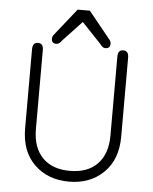

<svg xmlns="http://www.w3.org/2000/svg" viewBox="-56 -846 717 902"><g transform="rotate(5 302.5 -395.5)"><path d="M170.9 -670.9 273.4 -799.8H331.1L435.5 -670.9Q441.4 -663.1 441.4 -653.3Q441.4 -630.9 418.9 -630.9Q408.2 -630.9 400.4 -640.1Q392.6 -649.4 391.6 -650.4L302.7 -744.1L214.8 -650.4Q212.9 -648.4 210 -644.5Q207 -640.6 205.1 -639.2Q203.1 -637.7 201.2 -635.7Q197.3 -631.8 187.5 -630.9Q165 -630.9 165 -653.3Q165 -663.1 170.9 -670.9ZM478.5 -596.7Q478.5 -627.9 503.9 -627.9Q529.3 -627.9 529.3 -595.7V-222.7Q529.3 -115.2 465.8 -53.2Q402.3 8.8 302.7 8.8Q203.1 8.8 139.6 -52.7Q76.2 -114.3 76.2 -222.7V-595.7Q76.2 -627.9 101.6 -627.9Q127 -627.9 127 -596.7V-223.6Q127 -137.7 172.9 -89.8Q218.8 -42 302.7 -42Q386.7 -42 432.6 -89.8Q478.5 -137.7 478.5 -223.6Z"/></g></svg>

Font: Jura
Style: Book
Weight: 400
Version: Version 2.5